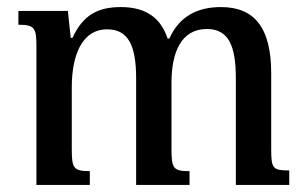

<svg xmlns="http://www.w3.org/2000/svg" viewBox="-20 -523 863 543"><path d="M234 0V-39C187 -39 183 -48 183 -103V-276C183 -367 212 -440 283 -440C343 -440 365 -394 365 -301V0H516V-39C470 -39 465 -46 465 -103V-289C465 -376 493 -441 565 -441C628 -441 647 -391 647 -301V0H798V-41C752 -41 747 -46 747 -100V-316C747 -444 700 -503 605 -503C541 -503 488 -479 459 -414H454C435 -472 393 -503 322 -503C257 -503 215 -481 185 -416H180L172 -492H32V-453C78 -453 83 -444 83 -392V0Z"/></svg>

Font: Noto Serif Armenian SemiCondensed Medium
Style: Regular
Weight: 500
Width: 4
Designer: Monotype Design Team
Foundry: Monotype Imaging Inc.
Version: Version 2.008